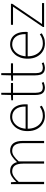

<svg xmlns="http://www.w3.org/2000/svg" viewBox="1139 -1860 734 3052"><g transform="rotate(-90 1506.0 -334.0)"><path d="M105 0V-527H135L141 -443H143Q179 -484 223 -512Q267 -540 310 -540Q375 -540 408.5 -510Q442 -480 455 -430Q502 -481 546.5 -510.5Q591 -540 636 -540Q713 -540 752.5 -490.5Q792 -441 792 -339V0H757V-334Q757 -421 726.5 -464Q696 -507 632 -507Q593 -507 553 -481Q513 -455 466 -403V0H431V-334Q431 -421 401 -464Q371 -507 307 -507Q269 -507 227.5 -481Q186 -455 141 -403V0Z M1189 13Q1123 13 1068 -20Q1013 -53 980.5 -114.5Q948 -176 948 -262Q948 -327 966.5 -378Q985 -429 1017.5 -465.5Q1050 -502 1090.5 -521Q1131 -540 1175 -540Q1236 -540 1280.5 -512Q1325 -484 1349.5 -429.5Q1374 -375 1374 -297Q1374 -289 1374 -280.5Q1374 -272 1372 -261H986Q986 -192 1011.5 -137.5Q1037 -83 1083 -51.5Q1129 -20 1191 -20Q1236 -20 1271 -33Q1306 -46 1336 -68L1352 -37Q1322 -19 1285 -3Q1248 13 1189 13ZM986 -294H1339Q1339 -401 1294 -454Q1249 -507 1175 -507Q1128 -507 1087 -481.5Q1046 -456 1019 -408.5Q992 -361 986 -294Z M1646 13Q1597 13 1570 -6Q1543 -25 1532.5 -59.5Q1522 -94 1522 -140V-494H1438V-522L1522 -527L1526 -681H1557V-527H1713V-494H1557V-135Q1557 -84 1574 -52Q1591 -20 1649 -20Q1664 -20 1683 -25Q1702 -30 1716 -37L1728 -7Q1705 1 1682.5 7Q1660 13 1646 13Z M1958 13Q1909 13 1882 -6Q1855 -25 1844.5 -59.5Q1834 -94 1834 -140V-494H1750V-522L1834 -527L1838 -681H1869V-527H2025V-494H1869V-135Q1869 -84 1886 -52Q1903 -20 1961 -20Q1976 -20 1995 -25Q2014 -30 2028 -37L2040 -7Q2017 1 1994.5 7Q1972 13 1958 13Z M2340 13Q2274 13 2219 -20Q2164 -53 2131.5 -114.5Q2099 -176 2099 -262Q2099 -327 2117.5 -378Q2136 -429 2168.5 -465.5Q2201 -502 2241.5 -521Q2282 -540 2326 -540Q2387 -540 2431.5 -512Q2476 -484 2500.5 -429.5Q2525 -375 2525 -297Q2525 -289 2525 -280.5Q2525 -272 2523 -261H2137Q2137 -192 2162.5 -137.5Q2188 -83 2234 -51.5Q2280 -20 2342 -20Q2387 -20 2422 -33Q2457 -46 2487 -68L2503 -37Q2473 -19 2436 -3Q2399 13 2340 13ZM2137 -294H2490Q2490 -401 2445 -454Q2400 -507 2326 -507Q2279 -507 2238 -481.5Q2197 -456 2170 -408.5Q2143 -361 2137 -294Z M2603 0V-19L2925 -494H2638V-527H2972V-507L2650 -33H2983V0Z"/></g></svg>

Font: Noto Sans TC
Style: Regular
Weight: 100
Designer: Ryoko NISHIZUKA 西塚涼子 (kana, bopomofo & ideographs); Paul D. Hunt (Latin, Greek & Cyrillic); Sandoll Communications 산돌커뮤니
Foundry: Adobe
Version: Version 2.004;hotconv 1.0.118;makeotfexe 2.5.65603